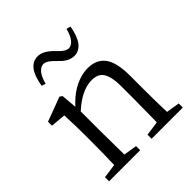

<svg xmlns="http://www.w3.org/2000/svg" viewBox="-205 -919 1066 1066"><g transform="rotate(-45 328.5 -385.5)"><path d="M476.6 -765.6 501 -758.8Q478.5 -628.9 401.4 -627.9Q359.4 -628.9 322.3 -667Q317.4 -671.9 307.6 -681.6Q275.4 -714.8 254.9 -717.8Q251 -718.8 248 -718.8Q201.2 -716.8 178.7 -631.8L155.3 -639.6Q175.8 -770.5 254.9 -771.5Q292 -771.5 332 -735.4Q334 -733.4 335 -732.4Q340.8 -727.5 350.6 -716.8Q381.8 -683.6 402.3 -680.7Q406.2 -679.7 409.2 -679.7Q454.1 -681.6 476.6 -765.6ZM544.9 -44.9 624 -32.2V0H378.9V-32.2L463.9 -43.9Q465.8 -153.3 465.8 -227.5V-328.1Q465.8 -436.5 416 -458Q397.5 -465.8 372.1 -465.8Q294.9 -464.8 208 -385.7V-227.5Q208 -154.3 210 -44.9L289.1 -32.2V0H44.9V-32.2L128.9 -43.9Q131.8 -127.9 131.8 -227.5V-283.2Q131.8 -341.8 127.9 -434.6L39.1 -442.4V-473.6L182.6 -527.3L197.3 -516.6L205.1 -424.8Q283.2 -511.7 377 -526.4Q391.6 -528.3 405.3 -528.3Q508.8 -528.3 533.2 -422.9Q542 -384.8 542 -332V-227.5Q542 -127 544.9 -44.9Z"/></g></svg>

Font: GenYoMin JP Regular
Style: Regular
Weight: 400
Version: Version 1.001;PS 1;hotconv 16.6.51;makeotf.lib2.5.65220 DEVE